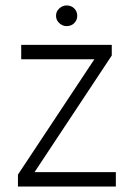

<svg xmlns="http://www.w3.org/2000/svg" viewBox="-20 -689 492 706"><path d="M225 -593Q210 -593 198 -604Q186 -615 186 -631Q186 -647 198 -658Q210 -669 225 -669Q242 -669 253 -658Q264 -647 264 -631Q264 -615 253 -604Q242 -593 225 -593ZM406 -3H46V-47L327 -471H58V-524H391V-485L107 -56H406Z"/></svg>

Font: LXGW 975 Gothic SC 200W
Style: Regular
Weight: 200
Version: Version 2.01;February 25, 2021